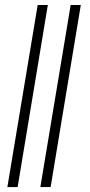

<svg xmlns="http://www.w3.org/2000/svg" viewBox="-20 -756 363 776"><path d="M173.3 -735.8 51.3 0H9.8L132.3 -735.8ZM306.6 -735.8 184.6 0H143.1L265.6 -735.8Z"/></svg>

Font: Inter 18pt ExtraLight
Style: Italic
Weight: 250
Italic angle: -9.3988°
Designer: Rasmus Andersson
Foundry: rsms
Version: Version 4.001;git-66647c0bb